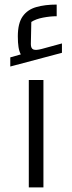

<svg xmlns="http://www.w3.org/2000/svg" viewBox="-20 -820 316 840"><path d="M106 0V-470H170V0ZM25 -529V-569L71 -582Q64 -595 61 -614Q58 -633 58 -661Q58 -718 79 -748Q100 -778 138.5 -789Q177 -800 228 -800V-749Q200 -749 168.5 -743Q137 -737 117 -724L115 -627Q115 -608 126 -603.5Q137 -599 163 -606L251 -630V-589Z"/></svg>

Font: Changa ExtraLight Light
Style: Regular
Weight: 300
Version: Version 3.002; ttfautohint (v1.8.2)